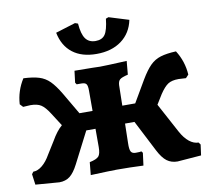

<svg xmlns="http://www.w3.org/2000/svg" viewBox="-81 -819 1010 922"><g transform="rotate(-10 424.0 -358.0)"><path d="M827 -60 835 -49 828 3 712 12Q682 12 660.5 -4Q639 -20 619 -59L541 -211H495L493 -117Q492 -86 498 -75Q504 -64 521 -64Q545 -64 549 -66L555 -58L547 3Q483 0 417 0Q390 0 290 4L296 -58Q330 -65 340.5 -77Q351 -89 351 -122V-211H306L228 -59Q208 -20 187 -4Q166 12 136 12L20 3L13 -49L21 -60Q43 -60 65 -78Q87 -96 105 -128L143 -189Q168 -233 195 -256L154 -320Q133 -353 114.5 -365Q96 -377 63 -377Q55 -377 27 -375L13 -390Q17 -455 52 -510Q98 -508 127.5 -499Q157 -490 179 -468Q201 -446 226 -404L288 -298H352V-398Q352 -421 346 -429Q340 -437 322 -437H299L293 -446L300 -503L388 -502Q405 -501 424 -501Q448 -501 555 -506L549 -440Q519 -433 509.5 -425Q500 -417 499 -398L497 -298H560L622 -404Q647 -446 669 -468Q691 -490 720.5 -499Q750 -508 796 -510Q831 -455 835 -390L821 -375Q793 -377 785 -377Q752 -377 733.5 -365Q715 -353 693 -320L664 -273L742 -128Q760 -95 782 -77.5Q804 -60 827 -60ZM245 -698 342 -728 356 -723Q360 -671 376.5 -648.5Q393 -626 425 -626Q457 -626 471.5 -647Q486 -668 492 -723L505 -728L602 -698Q589 -635 541 -599.5Q493 -564 419 -564Q347 -564 302.5 -598.5Q258 -633 245 -698Z"/></g></svg>

Font: Alegreya SC ExtraBold
Style: Regular
Weight: 800
Designer: Juan Pablo del Peral
Foundry: Huerta Tipografica
Version: Version 2.007; ttfautohint (v1.6)